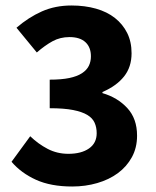

<svg xmlns="http://www.w3.org/2000/svg" viewBox="-20 -667 568 699"><path d="M243 12Q165 12 111 -12.5Q57 -37 22 -78L90 -171Q119 -143 153.5 -125Q188 -107 229 -107Q276 -107 304 -126.5Q332 -146 332 -182Q332 -203 324.5 -220Q317 -237 298 -248.5Q279 -260 246 -266.5Q213 -273 161 -273V-377Q204 -377 232.5 -383Q261 -389 278.5 -400.5Q296 -412 303.5 -427.5Q311 -443 311 -462Q311 -495 291 -513.5Q271 -532 233 -532Q199 -532 171.5 -517Q144 -502 114 -476L40 -566Q84 -604 132.5 -625.5Q181 -647 240 -647Q289 -647 329.5 -635.5Q370 -624 398.5 -601.5Q427 -579 443 -547Q459 -515 459 -473Q459 -423 431.5 -388.5Q404 -354 353 -332V-328Q408 -312 443.5 -273.5Q479 -235 479 -173Q479 -129 460 -94.5Q441 -60 409 -36.5Q377 -13 334 -0.5Q291 12 243 12Z"/></svg>

Font: TypoPRO Source Sans Pro
Style: Bold
Weight: 700
Designer: Paul D. Hunt
Foundry: Adobe Systems Incorporated
Version: Version 2.020;PS 2.000;hotconv 1.0.86;makeotf.lib2.5.63406